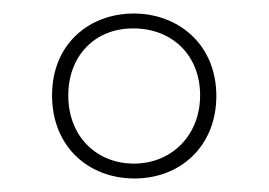

<svg xmlns="http://www.w3.org/2000/svg" viewBox="-20 -743 398 284"><path d="M179 -479C247 -479 300 -527 300 -601C300 -678 243 -723 178 -723C112 -723 57 -678 57 -602C57 -526 111 -479 179 -479ZM178 -501C124 -501 81 -540 81 -602C81 -659 119 -701 177 -701C235 -701 276 -661 276 -602C276 -543 234 -501 178 -501Z"/></svg>

Font: Noto Sans Devanagari UI ExtraCondensed Thin
Style: Regular
Weight: 100
Width: 2
Designer: Jelle Bosma - Monotype Design Team
Foundry: Monotype Imaging Inc.
Version: Version 2.004